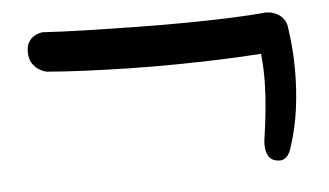

<svg xmlns="http://www.w3.org/2000/svg" viewBox="-36 -465 807 471"><g transform="rotate(-5 367.5 -229.5)"><path d="M626.1 -48.4Q614.5 -51.1 609.3 -59Q604.1 -66.9 602.6 -76.3Q601.1 -85.8 601.6 -92.2Q602 -98.8 602 -98.8Q607.6 -136.8 611.2 -171.6Q614.8 -206.5 615.5 -241.3Q616.2 -276.1 612.4 -312Q567.5 -308.8 513.4 -306.8Q459.2 -304.9 400.9 -304.2Q342.6 -303.6 285.4 -304.8Q228.2 -306 176.8 -308.3Q125.2 -310.6 84.6 -314.2Q84.6 -314.2 78.4 -316Q72.1 -317.8 63.9 -323.4Q55.8 -329 49.5 -338.9Q43.2 -348.9 42.9 -364.9Q42.5 -380.9 48.5 -390.4Q54.5 -400 62.3 -404.4Q70.1 -408.9 76.3 -410.1Q82.5 -411.4 82.5 -411.4Q131.5 -408.4 189.2 -406.9Q246.9 -405.4 307.8 -404.4Q368.8 -403.4 427.7 -403.9Q486.6 -404.4 539.6 -406.2Q592.6 -408 632.6 -412Q632.6 -412 640 -411.4Q647.4 -410.9 657.4 -406.6Q667.4 -402.4 675.6 -392.4Q683.9 -382.4 685 -363.8Q692 -315.8 692.1 -266.3Q692.2 -216.9 685.8 -168.8Q679.2 -120.6 664.2 -75.6Q664.2 -75.6 662.5 -70.6Q660.8 -65.5 656.7 -59.2Q652.6 -53 645.4 -49.3Q638.1 -45.6 626.1 -48.4Z"/></g></svg>

Font: Sour Gummy Black
Style: Regular
Weight: 900
Version: Version 1.000